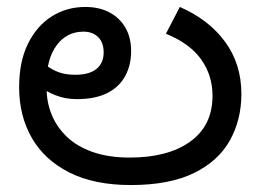

<svg xmlns="http://www.w3.org/2000/svg" viewBox="-20 -520 749 552"><path d="M356 12Q251 12 179.5 -24Q108 -60 71.5 -123.5Q35 -187 35 -269Q35 -343 60.5 -394.5Q86 -446 129 -473Q172 -500 225 -500Q265 -500 294.5 -484.5Q324 -469 340.5 -440.5Q357 -412 357 -373Q357 -333 340 -301.5Q323 -270 288.5 -252.5Q254 -235 201 -235Q168 -235 140 -246Q112 -257 91.5 -273Q71 -289 58 -304L81 -366Q89 -355 103.5 -340.5Q118 -326 141 -315.5Q164 -305 196 -305Q237 -305 257.5 -322Q278 -339 278 -369Q278 -398 262 -413.5Q246 -429 220 -429Q172 -429 143 -390Q114 -351 114 -284V-266Q114 -226 128.5 -190.5Q143 -155 172 -127Q201 -99 246.5 -83Q292 -67 353 -67Q463 -67 527 -113Q591 -159 591 -245Q591 -303 558.5 -349Q526 -395 457 -423L497 -500Q580 -464 627 -400Q674 -336 674 -250Q674 -176 641 -116.5Q608 -57 537.5 -22.5Q467 12 356 12Z"/></svg>

Font: utelugu85
Style: Book
Weight: 400
Designer: Jelle Bosma - Monotype Design Team
Foundry: Monotype Imaging Inc.
Version: Version 2.003